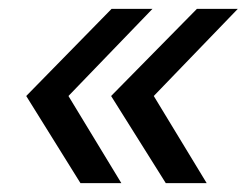

<svg xmlns="http://www.w3.org/2000/svg" viewBox="-20 -476 555 432"><path d="M39 -260 231 -456H323L134 -260L253 -64H161ZM230 -260 423 -456H515L326 -260L445 -64H353Z"/></svg>

Font: Sarabun
Style: Italic
Weight: 400
Italic angle: -10°
Designer: Suppakit Chalermlarp | Katatrad Co.,Ltd.
Foundry: Cadson Demak Co.,Ltd.
Version: Version 1.000; ttfautohint (v1.6)